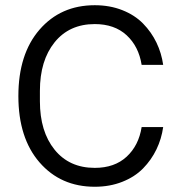

<svg xmlns="http://www.w3.org/2000/svg" viewBox="-20 -710 697 740"><path d="M345.2 9.8Q213.9 9.8 132.3 -84.2Q50.8 -178.2 50.8 -339.8Q50.8 -501.5 132.3 -595.7Q213.9 -689.9 345.2 -689.9Q403.3 -689.9 451.4 -670.9Q499.5 -651.9 531.5 -619.1Q563.5 -586.4 583 -545.9Q602.5 -505.4 608.9 -460H525.9Q514.6 -531.2 468 -574.2Q421.4 -617.2 345.2 -617.2Q247.1 -617.2 190.4 -546.9Q133.8 -476.6 133.8 -359.9V-319.8Q133.8 -203.1 190.4 -133.1Q247.1 -63 345.2 -63Q421.4 -63 468 -106Q514.6 -148.9 525.9 -220.2H608.9Q602.5 -174.8 583 -134.3Q563.5 -93.8 531.5 -61Q499.5 -28.3 451.4 -9.3Q403.3 9.8 345.2 9.8Z"/></svg>

Font: TASA Orbiter Text
Style: Regular
Weight: 400
Designer: Weizhong Zhang
Version: Version 1.000;Glyphs 3.1.2 (3151)